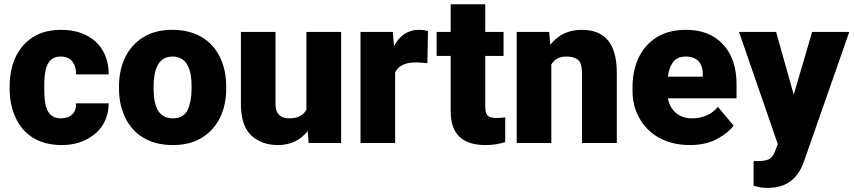

<svg xmlns="http://www.w3.org/2000/svg" viewBox="-20 -680 4059 913"><path d="M269.5 -117.2C200.7 -117.2 190.4 -180.7 190.4 -258.3V-269.5C190.4 -345.7 200.7 -411.1 268.6 -411.1C293.5 -411.1 312.5 -402.8 324.7 -386.7C336.9 -370.1 342.3 -350.1 341.8 -326.2H496.6C497.6 -460.9 403.3 -538.1 272.5 -538.1C217.8 -538.1 172.4 -526.4 135.7 -502.9C62.5 -455.6 25.9 -371.6 25.9 -269.5V-258.3C25.9 -207.5 35.2 -162.1 53.7 -121.6C90.3 -40.5 163.6 9.8 273.4 9.8C315.9 9.8 354 1.5 387.7 -15.1C455.1 -47.9 497.1 -108.9 496.6 -188.5H341.8C343.3 -143.6 315.9 -117.2 269.5 -117.2Z M545.9 -258.8C545.9 -207.5 555.7 -161.6 575.2 -121.1C614.3 -40 690.4 9.8 801.3 9.8C856.4 9.8 902.8 -2 940.4 -25.4C1016.1 -71.8 1055.7 -155.8 1055.7 -258.8V-269C1055.7 -320.3 1045.9 -366.7 1026.4 -407.2C987.3 -488.3 911.1 -538.1 800.3 -538.1C745.1 -538.1 698.7 -526.4 661.1 -502.9C585.4 -456.1 545.9 -372.1 545.9 -269ZM710.4 -269C710.4 -345.7 731 -411.1 800.3 -411.1C871.1 -411.1 891.1 -345.7 891.1 -269V-258.8C891.1 -219.2 884.8 -185.5 872.6 -158.2C859.9 -130.9 835.9 -117.2 801.3 -117.2C730.5 -117.2 710.4 -179.7 710.4 -258.8Z M1602.1 0V-528.3H1437V-158.7C1422.9 -132.8 1397.5 -117.2 1356.4 -117.2C1312 -117.2 1290 -140.1 1290 -185.5V-528.3H1125.5V-186.5C1125.5 -116.7 1142.1 -66.9 1174.8 -36.1C1207.5 -5.4 1250 9.8 1302.2 9.8C1362.8 9.8 1410.2 -15.1 1442.9 -56.6L1447.8 0Z M2015.1 -532.2C2002.9 -536.1 1987.8 -538.1 1969.7 -538.1C1919.4 -538.1 1879.4 -509.8 1853.5 -460.9L1848.1 -528.3H1694.3V0H1858.9V-335C1873.5 -367.2 1906.7 -383.3 1958 -383.3C1973.1 -383.3 1999 -380.9 2012.2 -379.4Z M2287.6 -528.3V-659.7H2123V-528.3H2056.2V-414.1H2123V-151.9C2123 -37.1 2183.6 9.8 2289.6 9.8C2322.3 9.8 2353.5 4.9 2382.3 -4.4V-122.1C2371.1 -120.1 2360.4 -119.1 2341.3 -119.1C2300.8 -119.1 2287.6 -130.9 2287.6 -172.4V-414.1H2374.5V-528.3Z M2672.9 -411.1C2696.8 -411.1 2714.8 -406.2 2728 -396C2741.2 -385.7 2747.6 -364.7 2747.6 -333V0H2913.1V-332.5C2913.1 -485.8 2845.2 -538.1 2747.1 -538.1C2683.6 -538.1 2633.3 -514.2 2596.7 -466.8L2591.3 -528.3H2437V0H2601.6V-373.5C2615.7 -397 2638.2 -411.1 2672.9 -411.1Z M3260.3 9.8C3311 9.8 3354.5 0 3390.1 -19.5C3425.8 -38.6 3452.1 -60.1 3468.3 -83L3393.6 -171.9C3362.3 -132.8 3315.9 -117.2 3271 -117.2C3208.5 -117.2 3167.5 -153.8 3155.8 -212.4H3482.4V-279.3C3482.4 -358.9 3461.4 -421.9 3418.9 -468.3C3376.5 -514.6 3317.4 -538.1 3242.7 -538.1C3186.5 -538.1 3139.2 -525.9 3101.6 -502C3025.4 -453.6 2987.8 -368.2 2987.8 -265.1V-246.6C2987.8 -200.2 2998.5 -157.7 3020 -119.1C3063 -41 3145.5 9.8 3260.3 9.8ZM3241.2 -411.1C3293.5 -411.1 3322.3 -380.4 3321.8 -328.1V-315.4H3155.8C3159.2 -343.3 3167.5 -366.2 3180.2 -384.3C3192.9 -402.3 3213.4 -411.1 3241.2 -411.1Z M3494.1 -528.3 3678.7 5.4 3665 40C3660.2 55.2 3652.3 66.4 3641.1 74.2C3629.9 82 3611.3 85.9 3585 85.9H3563.5V203.6C3578.6 207 3589.8 210 3597.2 211.4C3604.5 212.9 3615.7 213.4 3631.8 213.4C3752 213.4 3788.1 131.8 3806.2 78.6L4018.6 -528.3H3841.8L3754.4 -230L3670.4 -528.3Z"/></svg>

Font: Vazirmatn Black
Style: Regular
Weight: 900
Designer: Saber Rastikerdar
Foundry: Saber Rastikerdar
Version: Version 33.003